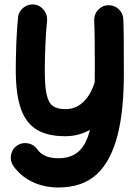

<svg xmlns="http://www.w3.org/2000/svg" viewBox="-20 -559 615 856"><path d="M131.8 -539.1C114.3 -540.5 98.6 -536.1 84.5 -524.9C70.3 -513.7 62 -499 60.5 -481.4C53.7 -422.4 50.3 -314.9 50.3 -248.5C50.3 -174.3 58.1 -115.7 73.7 -72.3C105 14.2 169.9 48.3 271.5 48.3C312 48.3 349.1 38.1 380.9 20C359.4 106 317.9 146.5 240.2 146.5C195.8 146.5 164.6 133.3 146.5 106.9C136.7 92.3 123 83.5 105 80.1C86.9 76.7 70.8 80.1 56.2 89.8C41.5 99.6 32.7 113.3 29.3 131.3C25.9 149.4 29.3 165.5 39.1 180.2C81.5 241.2 153.8 276.9 240.2 276.9C312 276.9 369.6 256.8 412.1 217.3C497.6 137.2 532.2 -16.6 532.2 -231.4C532.2 -372.6 531.7 -431.2 529.8 -473.1C528.8 -491.2 522 -506.3 508.8 -518.6C495.6 -530.8 480 -536.1 461.9 -535.6C443.8 -535.2 429.2 -527.8 417 -514.6C404.8 -501.5 399.4 -485.8 399.9 -467.8C401.9 -427.2 402.8 -356 402.8 -266.6C402.8 -239.7 402.8 -214.8 402.3 -192.4C379.4 -120.1 335.9 -72.3 271.5 -72.3C247.6 -72.3 228.5 -77.1 215.3 -86.9C188.5 -106.4 179.7 -154.8 179.7 -248.5C179.7 -303.7 183.1 -406.2 189.9 -466.8C191.4 -484.4 186.5 -500.5 175.3 -514.6C164.1 -528.8 149.4 -537.1 131.8 -539.1Z"/></svg>

Font: Mikhak
Style: Bold
Weight: 700
Designer: Amin Abedi
Version: Version 3.2